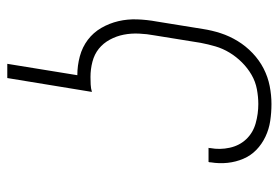

<svg xmlns="http://www.w3.org/2000/svg" viewBox="-142 -436 783 540"><g transform="rotate(90 250.0 -166.5)"><path d="M160 205 192 8Q165 8 139 1Q113 -6 92.5 -21.5Q72 -37 59 -59.5Q46 -82 40 -107.5Q34 -133 35 -160.5Q36 -188 41 -215L62 -345Q66 -371 74 -395.5Q82 -420 96 -443Q110 -466 130 -485Q150 -504 173.5 -516Q197 -528 222.5 -533Q248 -538 273 -538Q297 -538 320.5 -534.5Q344 -531 365 -521Q386 -511 402 -495.5Q418 -480 427 -459Q436 -438 438.5 -414.5Q441 -391 437 -367Q437 -366 437 -364.5Q437 -363 436 -361H396Q397 -362 397 -363.5Q397 -365 397 -366Q402 -393 396 -420.5Q390 -448 372 -467Q354 -486 327.5 -493.5Q301 -501 273 -501Q253 -501 231.5 -497Q210 -493 191 -482Q172 -471 156 -455Q140 -439 128.5 -420Q117 -401 111 -380.5Q105 -360 101 -339L80 -209Q76 -188 75 -165.5Q74 -143 78 -122.5Q82 -102 92 -83.5Q102 -65 117.5 -52.5Q133 -40 154 -34.5Q175 -29 197 -29Q207 -29 218 -29.5Q229 -30 239 -33L200 205Z"/></g></svg>

Font: Iosevka Curly XLtObl
Style: Regular
Weight: 200
Italic angle: -9°
Monospace: yes
Designer: Belleve Invis
Foundry: Belleve Invis
Version: Version 11.1.0; ttfautohint (v1.8.3)